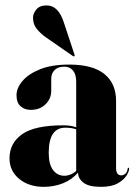

<svg xmlns="http://www.w3.org/2000/svg" viewBox="-20 -698 518 727"><path d="M16 -98.5Q16 -156 63.8 -189.8Q111.5 -223.5 219.5 -223.5Q248 -223.5 268.5 -216V-389Q268.5 -416 256.5 -430.8Q244.5 -445.5 223.5 -445.5Q199 -445.5 186.5 -432.5Q174 -419.5 174 -400.5V-354Q174 -324.5 152.5 -303.2Q131 -282 96.5 -282Q73 -282 57.8 -295.8Q42.5 -309.5 42.5 -337.5Q42.5 -364.5 65 -391.2Q87.5 -418 131.8 -435.8Q176 -453.5 242 -453.5Q331 -453.5 375.2 -417.8Q419.5 -382 419.5 -316V-62.5Q419.5 -34 439 -34Q447 -34 454.2 -39.8Q461.5 -45.5 463.5 -59.5Q464 -63 466 -63Q469 -63 469 -59.5Q469 -49 458.8 -32.8Q448.5 -16.5 425.2 -3.5Q402 9.5 362 9.5Q316 9.5 295.8 -6.5Q275.5 -22.5 275.5 -44.5Q253 -18 218.8 -4.2Q184.5 9.5 146 9.5Q89 9.5 52.5 -20.8Q16 -51 16 -98.5ZM164.5 -120Q164.5 -75.5 181 -54Q197.5 -32.5 223.5 -32.5Q247.5 -32.5 268.5 -50.5V-208.5Q250.5 -214.5 227.5 -214.5Q164.5 -214.5 164.5 -120ZM221.5 -613.5 262 -491.5Q263.5 -487 262 -485.5Q260 -483.5 256.5 -485.5L154 -556.5Q134 -570.5 119.5 -588.2Q105 -606 105 -631Q105 -646.5 117.5 -662Q130 -677.5 156.5 -677.5Q201 -677.5 221.5 -613.5Z"/></svg>

Font: Fraunces 144pt S000
Style: Bold
Weight: 700
Version: Version 1.000; ttfautohint (v1.8.3)